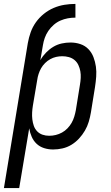

<svg xmlns="http://www.w3.org/2000/svg" viewBox="-46 -755 566 980"><path d="M-26 205 96 -535Q101 -563 110.5 -590Q120 -617 137 -641Q154 -665 177.5 -684Q201 -703 228 -714.5Q255 -726 283 -730.5Q311 -735 339 -735V-665Q319 -665 300 -661.5Q281 -658 262.5 -650Q244 -642 228 -628Q212 -614 200.5 -597Q189 -580 182.5 -561.5Q176 -543 173 -524L160 -448Q172 -469 189 -486.5Q206 -504 226 -516Q246 -528 268.5 -533Q291 -538 314 -538Q340 -538 364 -530Q388 -522 405 -504.5Q422 -487 431 -463.5Q440 -440 443.5 -415Q447 -390 445 -363.5Q443 -337 439 -311L418 -181Q414 -157 407 -133.5Q400 -110 387.5 -88.5Q375 -67 357.5 -48Q340 -29 318.5 -16Q297 -3 273 2.5Q249 8 225 8Q201 8 179 1Q157 -6 141 -21Q125 -36 116 -56.5Q107 -77 103 -100L52 205ZM205 -62Q222 -62 238.5 -66Q255 -70 270.5 -78.5Q286 -87 298.5 -100Q311 -113 319.5 -128Q328 -143 333 -159.5Q338 -176 341 -192L362 -322Q365 -339 366 -357Q367 -375 364 -391.5Q361 -408 354 -423Q347 -438 334.5 -448.5Q322 -459 305.5 -463.5Q289 -468 272 -468Q256 -468 240.5 -464.5Q225 -461 210.5 -453Q196 -445 184 -433Q172 -421 164 -407Q156 -393 151 -377.5Q146 -362 144 -347L122 -217Q119 -199 118 -181Q117 -163 119 -146Q121 -129 126.5 -113Q132 -97 143.5 -85Q155 -73 171 -67.5Q187 -62 205 -62Z"/></svg>

Font: Iosevka Curly Oblique
Style: Regular
Weight: 400
Italic angle: -9°
Monospace: yes
Designer: Belleve Invis
Foundry: Belleve Invis
Version: Version 11.1.0; ttfautohint (v1.8.3)